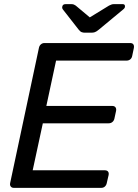

<svg xmlns="http://www.w3.org/2000/svg" viewBox="-20 -908 668 928"><path d="M47 0Q37 0 32 -6.5Q27 -13 29 -23L168 -676Q170 -687 177.5 -693.5Q185 -700 195 -700H609Q620 -700 624.5 -693.5Q629 -687 627 -676L619 -638Q617 -627 609.5 -621Q602 -615 591 -615H251L204 -396H522Q533 -396 538 -389.5Q543 -383 541 -372L533 -335Q531 -325 523.5 -318.5Q516 -312 505 -312H187L138 -85H486Q497 -85 502 -79Q507 -73 505 -62L496 -23Q494 -13 487 -6.5Q480 0 469 0ZM390 -750Q382 -750 375 -752.5Q368 -755 360 -765L285 -861Q279 -868 281 -876Q283 -888 297 -888H325Q332 -888 337 -886Q342 -884 346 -881L414 -824L507 -881Q513 -884 518.5 -886Q524 -888 530 -888H573Q585 -888 584 -876Q584 -869 575 -862L458 -765Q446 -755 438.5 -752.5Q431 -750 422 -750Z"/></svg>

Font: Rubik
Style: Italic
Weight: 400
Italic angle: -12°
Designer: Hubert and Fischer
Foundry: Hubert and Fischer
Version: Version 2.300;gftools[0.9.30]